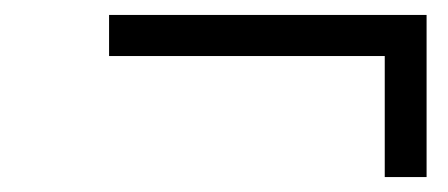

<svg xmlns="http://www.w3.org/2000/svg" viewBox="-20 -358 600 257"><path d="M495 -283H126V-338H551V-121H495Z"/></svg>

Font: Cairo Light
Style: Italic
Weight: 300
Italic angle: -13°
Designer: Mohamed Gaber, Accademia di Belle Arti di Urbino and others
Foundry: Kief Type Foundry, Accademia di Belle Arti di Urbino and others
Version: Version 3.011